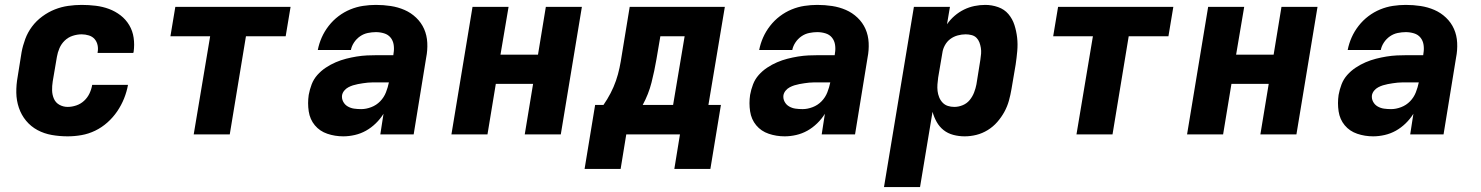

<svg xmlns="http://www.w3.org/2000/svg" viewBox="-20 -548 6040 783"><path d="M256 8Q223 8 191.5 2.5Q160 -3 133 -17.5Q106 -32 86.5 -55.5Q67 -79 57 -108.5Q47 -138 46.5 -170Q46 -202 52 -235L68 -335Q73 -362 83 -389Q93 -416 110.5 -439.5Q128 -463 152.5 -481Q177 -499 203.5 -509.5Q230 -520 258 -524Q286 -528 313 -528Q342 -528 370.5 -524.5Q399 -521 424.5 -511.5Q450 -502 471.5 -485.5Q493 -469 507 -445.5Q521 -422 525 -394Q529 -366 525 -337Q524 -336 524 -334.5Q524 -333 524 -332H378Q378 -332 378 -332.5Q378 -333 378 -334Q381 -349 378 -363.5Q375 -378 366 -388.5Q357 -399 342.5 -403.5Q328 -408 313 -408Q295 -408 276.5 -402Q258 -396 244 -382.5Q230 -369 222.5 -351.5Q215 -334 212 -316L195 -216Q192 -197 192.5 -179Q193 -161 200 -145Q207 -129 222.5 -120.5Q238 -112 256 -112Q273 -112 291 -118Q309 -124 323 -137Q337 -150 345 -167Q353 -184 356 -202H502Q497 -174 486 -146.5Q475 -119 458 -94Q441 -69 418 -48.5Q395 -28 368 -15Q341 -2 312.5 3Q284 8 256 8Z M770 0 837 -400H675L695 -520H1165L1145 -400H983L917 0Z M1380 8Q1346 8 1315 -2.5Q1284 -13 1264 -37Q1244 -61 1239 -94Q1234 -127 1239 -161Q1243 -183 1251 -204Q1259 -225 1274 -242Q1289 -259 1308.5 -272Q1328 -285 1349 -294Q1370 -303 1391.5 -308.5Q1413 -314 1434.5 -317.5Q1456 -321 1477 -322Q1498 -323 1519 -323H1584L1585 -331Q1588 -348 1585.5 -365Q1583 -382 1573 -394.5Q1563 -407 1546.5 -412Q1530 -417 1513 -417Q1497 -417 1480 -413.5Q1463 -410 1448.5 -400Q1434 -390 1424 -375Q1414 -360 1411 -344H1276Q1281 -370 1292 -395Q1303 -420 1320.5 -442.5Q1338 -465 1360.5 -482Q1383 -499 1408.5 -509.5Q1434 -520 1460.5 -524Q1487 -528 1513 -528Q1544 -528 1573.5 -523.5Q1603 -519 1629.5 -507.5Q1656 -496 1677 -476Q1698 -456 1709.5 -430Q1721 -404 1722.5 -373.5Q1724 -343 1718 -313L1667 0H1531L1544 -84Q1531 -63 1512.5 -45Q1494 -27 1472.5 -15Q1451 -3 1427 2.5Q1403 8 1380 8ZM1453 -103Q1473 -103 1494 -111Q1515 -119 1530.5 -135Q1546 -151 1554 -171.5Q1562 -192 1566 -212H1519Q1510 -212 1500 -212Q1490 -212 1480 -211Q1470 -210 1460 -208.5Q1450 -207 1439.5 -205Q1429 -203 1419.5 -200Q1410 -197 1400.5 -192Q1391 -187 1384 -178.5Q1377 -170 1375 -160Q1373 -146 1379.5 -133.5Q1386 -121 1398 -114Q1410 -107 1424 -105Q1438 -103 1453 -103Z M1821 0 1907 -520H2054L2021 -325H2174L2206 -520H2353L2267 0H2120L2154 -206H2002L1968 0Z M2511 141H2364L2407 -120H2441Q2457 -143 2470 -168Q2483 -193 2492 -219Q2501 -245 2506.5 -271.5Q2512 -298 2516 -325L2548 -520H2936L2869 -120H2920L2877 141H2730L2753 0H2534ZM2725 -120 2772 -400H2673L2657 -306Q2649 -259 2637 -211.5Q2625 -164 2601 -120Z M3180 8Q3146 8 3115 -2.5Q3084 -13 3064 -37Q3044 -61 3039 -94Q3034 -127 3039 -161Q3043 -183 3051 -204Q3059 -225 3074 -242Q3089 -259 3108.5 -272Q3128 -285 3149 -294Q3170 -303 3191.5 -308.5Q3213 -314 3234.5 -317.5Q3256 -321 3277 -322Q3298 -323 3319 -323H3384L3385 -331Q3388 -348 3385.5 -365Q3383 -382 3373 -394.5Q3363 -407 3346.5 -412Q3330 -417 3313 -417Q3297 -417 3280 -413.5Q3263 -410 3248.5 -400Q3234 -390 3224 -375Q3214 -360 3211 -344H3076Q3081 -370 3092 -395Q3103 -420 3120.5 -442.5Q3138 -465 3160.5 -482Q3183 -499 3208.5 -509.5Q3234 -520 3260.5 -524Q3287 -528 3313 -528Q3344 -528 3373.5 -523.5Q3403 -519 3429.5 -507.5Q3456 -496 3477 -476Q3498 -456 3509.5 -430Q3521 -404 3522.5 -373.5Q3524 -343 3518 -313L3467 0H3331L3344 -84Q3331 -63 3312.5 -45Q3294 -27 3272.5 -15Q3251 -3 3227 2.5Q3203 8 3180 8ZM3253 -103Q3273 -103 3294 -111Q3315 -119 3330.5 -135Q3346 -151 3354 -171.5Q3362 -192 3366 -212H3319Q3310 -212 3300 -212Q3290 -212 3280 -211Q3270 -210 3260 -208.5Q3250 -207 3239.5 -205Q3229 -203 3219.5 -200Q3210 -197 3200.5 -192Q3191 -187 3184 -178.5Q3177 -170 3175 -160Q3173 -146 3179.5 -133.5Q3186 -121 3198 -114Q3210 -107 3224 -105Q3238 -103 3253 -103Z M3585 215 3707 -520H3854L3842 -449Q3855 -468 3873 -483.5Q3891 -499 3911.5 -509Q3932 -519 3954 -523.5Q3976 -528 3998 -528Q4025 -528 4050.5 -519Q4076 -510 4092.5 -490.5Q4109 -471 4117 -446Q4125 -421 4128 -394.5Q4131 -368 4128.5 -340Q4126 -312 4122 -285L4105 -185Q4101 -161 4094.5 -137.5Q4088 -114 4076 -92Q4064 -70 4047 -50.5Q4030 -31 4008 -17.5Q3986 -4 3962 2Q3938 8 3914 8Q3890 8 3867.5 2Q3845 -4 3828 -17.5Q3811 -31 3800 -50.5Q3789 -70 3783 -92L3732 215ZM3872 -112Q3889 -112 3906 -119Q3923 -126 3934.5 -140Q3946 -154 3952.5 -171Q3959 -188 3962 -204L3978 -304Q3980 -317 3981 -329Q3982 -341 3980 -353Q3978 -365 3974 -375.5Q3970 -386 3962 -394Q3954 -402 3942 -405Q3930 -408 3918 -408Q3902 -408 3885.5 -403.5Q3869 -399 3855.5 -389Q3842 -379 3833.5 -363.5Q3825 -348 3823 -332L3806 -232Q3804 -218 3803 -204Q3802 -190 3803.5 -177Q3805 -164 3810 -151.5Q3815 -139 3824 -129.5Q3833 -120 3845.5 -116Q3858 -112 3872 -112Z M4370 0 4437 -400H4275L4295 -520H4765L4745 -400H4583L4517 0Z M4821 0 4907 -520H5054L5021 -325H5174L5206 -520H5353L5267 0H5120L5154 -206H5002L4968 0Z M5580 8Q5546 8 5515 -2.5Q5484 -13 5464 -37Q5444 -61 5439 -94Q5434 -127 5439 -161Q5443 -183 5451 -204Q5459 -225 5474 -242Q5489 -259 5508.5 -272Q5528 -285 5549 -294Q5570 -303 5591.5 -308.5Q5613 -314 5634.5 -317.5Q5656 -321 5677 -322Q5698 -323 5719 -323H5784L5785 -331Q5788 -348 5785.5 -365Q5783 -382 5773 -394.5Q5763 -407 5746.5 -412Q5730 -417 5713 -417Q5697 -417 5680 -413.5Q5663 -410 5648.5 -400Q5634 -390 5624 -375Q5614 -360 5611 -344H5476Q5481 -370 5492 -395Q5503 -420 5520.5 -442.5Q5538 -465 5560.5 -482Q5583 -499 5608.5 -509.5Q5634 -520 5660.5 -524Q5687 -528 5713 -528Q5744 -528 5773.5 -523.5Q5803 -519 5829.5 -507.5Q5856 -496 5877 -476Q5898 -456 5909.5 -430Q5921 -404 5922.5 -373.5Q5924 -343 5918 -313L5867 0H5731L5744 -84Q5731 -63 5712.5 -45Q5694 -27 5672.5 -15Q5651 -3 5627 2.5Q5603 8 5580 8ZM5653 -103Q5673 -103 5694 -111Q5715 -119 5730.5 -135Q5746 -151 5754 -171.5Q5762 -192 5766 -212H5719Q5710 -212 5700 -212Q5690 -212 5680 -211Q5670 -210 5660 -208.5Q5650 -207 5639.5 -205Q5629 -203 5619.5 -200Q5610 -197 5600.5 -192Q5591 -187 5584 -178.5Q5577 -170 5575 -160Q5573 -146 5579.5 -133.5Q5586 -121 5598 -114Q5610 -107 5624 -105Q5638 -103 5653 -103Z"/></svg>

Font: Iosevka SS04 Hv Ex Obl
Style: Regular
Weight: 900
Width: 7
Italic angle: -9°
Monospace: yes
Designer: Belleve Invis
Foundry: Belleve Invis
Version: Version 19.0.0; ttfautohint (v1.8.4)